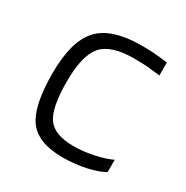

<svg xmlns="http://www.w3.org/2000/svg" viewBox="-125 -608 695 719"><g transform="rotate(30 222.0 -248.5)"><path d="M413 -83V-30Q387 -14 339 -3.5Q291 7 238 7Q133 7 91 -49.5Q49 -106 49 -248Q49 -386 103.5 -445Q158 -504 288 -504Q317 -504 340 -502.5Q363 -501 400 -496V-440Q351 -446 331.5 -447Q312 -448 288 -448Q187 -448 149 -404Q111 -360 111 -248Q111 -134 141 -92Q171 -50 252 -50Q295 -50 339.5 -59.5Q384 -69 413 -83Z"/></g></svg>

Font: Blinker Light
Style: Regular
Weight: 300
Designer: Juergen Huber
Foundry: supertype
Version: Version 1.017;hotconv 1.0.117;makeotfexe 2.5.65602